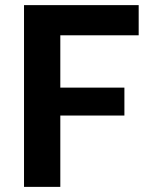

<svg xmlns="http://www.w3.org/2000/svg" viewBox="-20 -729 581 749"><path d="M215.3 0H73.7V-709H521V-591.3H215.3V-387.2H465.3V-278.3H215.3Z"/></svg>

Font: Estedad-FD Bold
Style: Regular
Weight: 700
Designer: Amin Abedi
Version: Version 7.3